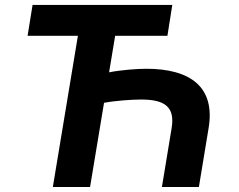

<svg xmlns="http://www.w3.org/2000/svg" viewBox="-20 -747 953 767"><path d="M668.3 -727.3H110.1L90.2 -604H291.2L191.1 0H339.8L395.6 -336.3C440.7 -344.8 506.4 -349.4 544 -349.4C640.3 -349.4 679.7 -318.5 665.5 -234.4L626.8 0H774.5L813.2 -234.4C841.3 -399.9 739.7 -472.3 564.6 -472.3C527.3 -472.3 462 -467.3 415.8 -458.1L440 -604H648.8Z"/></svg>

Font: Magic Ui Pro
Style: Bold Italic
Weight: 700
Italic angle: -9.39999°
Designer: Stefan Endress, Andreas Faust
Version: Version 1.000;FEAKit 1.0